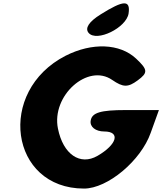

<svg xmlns="http://www.w3.org/2000/svg" viewBox="-20 -1150 947 1120"><path d="M363 -825C-42 -618 37 -50 470 -50C608 -50 802 -213 859 -375L907 -508H713C567 -508 516 -493 509 -446C503 -410 538 -383 588 -383C684 -383 663 -307 549 -241C447 -182 348 -250 318 -400C279 -592 492 -782 634 -684C698 -640 726 -639 783 -681C844 -726 843 -743 774 -808C679 -897 517 -903 363 -825ZM567 -1066C498 -1023 474 -985 497 -958C544 -903 717 -988 730 -1071C742 -1152 701 -1150 567 -1066Z"/></svg>

Font: Hussar Skorodowane
Style: Ky
Weight: 700
Foundry: Cannot Into Space Fonts
Version: Version 0.892